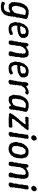

<svg xmlns="http://www.w3.org/2000/svg" viewBox="1985 -2748 976 4987"><g transform="rotate(90 2473.5 -254.0)"><path d="M137 214 133 211 105 205 90 207 86 203 70 202 24 183 23 174 30 156 32 126 45 120 61 106 92 113 101 117 109 125 126 129 147 137 163 132 178 131 206 128 215 127 231 121 242 110 258 105 260 90 276 84 277 61 285 49 287 37 291 22 298 7 303 -24 279 -31 265 -19 256 -14 237 -7 223 1 203 6 195 10 176 9 147 6 118 9 103 8 96 -5 86 -7 71 -19V-26L64 -40L45 -44L46 -65L38 -70L31 -85L42 -99L36 -117L27 -132L30 -150L41 -161L40 -178L36 -197L43 -205L44 -239L51 -262L48 -278L55 -298V-306L67 -323L65 -341L79 -352L86 -365L83 -377L97 -397L108 -410L124 -424L122 -429L131 -446L153 -460L155 -466L168 -476L184 -480L208 -493L215 -499H237L241 -509H264L274 -508L301 -507L316 -508L340 -511L346 -503L368 -504L377 -497L394 -495H401L420 -489L443 -482L456 -465L467 -463L479 -440L466 -417L467 -389L458 -371L461 -353L453 -342L446 -330L449 -307L446 -295L444 -284L440 -265L436 -252L432 -237L436 -224L437 -203L428 -188L424 -175L417 -159L413 -151V-130L420 -117L407 -103L408 -93L406 -69L412 -55L404 -39L394 -25L398 -11L400 12L393 26L383 43L381 57L379 79L366 89L364 106L353 120L348 135L327 146L318 156L302 164L297 173L287 185L263 189L250 199L225 207H192L174 210ZM212 -73 230 -76 253 -92 274 -103 277 -118 309 -138V-154L323 -187L333 -210L334 -243L336 -263L341 -272L352 -292L353 -308L347 -320L357 -334L354 -353L366 -373L359 -381L368 -400L369 -422L340 -428H321L315 -434L300 -436H269L245 -431L223 -411L215 -409L198 -390L192 -381L180 -371L179 -348L167 -335L163 -323L162 -306L149 -278L142 -269L146 -240L132 -206L130 -191L137 -178L129 -170L132 -152L138 -139L136 -127L148 -111L152 -96L168 -75L176 -77Z M679 9 678 2 649 3 640 -6 639 -16H621L603 -25L594 -41L590 -50L578 -60L584 -75L577 -86L570 -93L562 -109L566 -125L562 -134L553 -147L556 -164L549 -177L564 -205L567 -234L560 -263L572 -282L571 -298L586 -309L584 -328L587 -337L603 -355L597 -364L607 -383L611 -396L624 -406L639 -422L653 -436L656 -446L665 -455L686 -468L691 -476L703 -487H722L732 -497L753 -498L761 -501L773 -509L792 -510L824 -506L840 -507L858 -502L876 -501L881 -499L890 -493L913 -490L923 -482L930 -467L944 -458L949 -444L959 -432L951 -419L968 -411L964 -394L968 -384L962 -367L963 -338L961 -318L948 -303L937 -289L922 -282L914 -267L901 -257L885 -259L869 -249L853 -238L839 -232L834 -237L809 -227L799 -224L777 -221L772 -225L755 -220L738 -216L725 -215L702 -216L682 -213L669 -218L656 -214L645 -193L642 -175L647 -162L643 -149L653 -132L657 -116L656 -103L667 -94L679 -89L685 -72L689 -67L703 -68L722 -64L759 -62L764 -68L790 -72L794 -82L819 -86L829 -96L854 -97L877 -99L875 -89L881 -78L888 -42L887 -31L856 -16L842 -11L838 -3L809 2L787 8L766 4L753 13L746 12L708 9L705 11ZM686 -286H695L720 -292L728 -290L743 -295L770 -291L786 -296L801 -301L823 -300L840 -310L849 -319L866 -336L859 -369L860 -381L866 -390L860 -408L847 -422L837 -431L826 -433L807 -439L782 -438L753 -428H744L720 -419L710 -408L701 -398L694 -380L685 -357L673 -347L662 -323L665 -314L669 -293Z M1107 -481 1123 -499 1124 -504 1153 -503 1171 -493 1184 -488 1177 -458 1209 -447 1216 -459 1233 -464 1249 -473 1261 -483 1277 -488 1291 -494 1301 -504 1327 -505 1331 -508 1362 -507 1381 -504 1394 -510 1405 -506 1423 -496 1431 -489 1446 -483 1452 -466 1468 -461 1461 -443 1465 -438 1467 -419 1476 -409 1474 -390 1478 -379 1477 -356 1469 -346 1481 -334 1475 -318 1468 -280 1463 -264 1466 -257 1459 -238 1455 -222 1458 -210 1461 -195 1459 -177 1455 -162 1449 -142 1442 -125 1444 -112 1447 -97 1437 -85 1440 -65 1437 -57 1438 -23 1427 -10 1413 1 1404 10 1389 11 1364 7 1343 8 1328 -2 1326 -12 1311 -20 1314 -48 1320 -69 1323 -87 1327 -102 1339 -119 1335 -130 1342 -146V-161L1353 -177L1356 -190L1352 -208L1360 -219L1363 -241L1355 -256L1369 -267L1363 -289L1365 -319L1368 -331L1373 -348L1381 -359L1370 -371L1367 -383L1378 -400L1350 -424V-429L1335 -438L1306 -433L1288 -428L1270 -427L1253 -411L1244 -408L1238 -393L1226 -379L1210 -371L1205 -355L1196 -345V-334L1188 -319L1174 -283L1170 -266L1168 -257L1173 -237L1165 -224L1169 -203L1162 -188L1168 -181L1153 -157V-150V-130L1158 -115L1148 -103L1151 -83V-73L1143 -51L1138 -20L1137 -14L1122 1L1115 4L1094 13L1075 7L1058 6L1039 -2V-6L1032 -20L1036 -51L1034 -64V-78L1037 -99L1041 -114L1051 -123L1054 -141V-152L1051 -175L1054 -184L1059 -203L1062 -215L1060 -226L1072 -243L1074 -265L1073 -277L1071 -294L1075 -309L1081 -320L1089 -335L1082 -351L1089 -362L1085 -382L1090 -391V-410L1097 -424L1088 -438L1096 -455Z M1704 9 1703 2 1674 3 1665 -6 1664 -16H1646L1628 -25L1619 -41L1615 -50L1603 -60L1609 -75L1602 -86L1595 -93L1587 -109L1591 -125L1587 -134L1578 -147L1581 -164L1574 -177L1589 -205L1592 -234L1585 -263L1597 -282L1596 -298L1611 -309L1609 -328L1612 -337L1628 -355L1622 -364L1632 -383L1636 -396L1649 -406L1664 -422L1678 -436L1681 -446L1690 -455L1711 -468L1716 -476L1728 -487H1747L1757 -497L1778 -498L1786 -501L1798 -509L1817 -510L1849 -506L1865 -507L1883 -502L1901 -501L1906 -499L1915 -493L1938 -490L1948 -482L1955 -467L1969 -458L1974 -444L1984 -432L1976 -419L1993 -411L1989 -394L1993 -384L1987 -367L1988 -338L1986 -318L1973 -303L1962 -289L1947 -282L1939 -267L1926 -257L1910 -259L1894 -249L1878 -238L1864 -232L1859 -237L1834 -227L1824 -224L1802 -221L1797 -225L1780 -220L1763 -216L1750 -215L1727 -216L1707 -213L1694 -218L1681 -214L1670 -193L1667 -175L1672 -162L1668 -149L1678 -132L1682 -116L1681 -103L1692 -94L1704 -89L1710 -72L1714 -67L1728 -68L1747 -64L1784 -62L1789 -68L1815 -72L1819 -82L1844 -86L1854 -96L1879 -97L1902 -99L1900 -89L1906 -78L1913 -42L1912 -31L1881 -16L1867 -11L1863 -3L1834 2L1812 8L1791 4L1778 13L1771 12L1733 9L1730 11ZM1711 -286H1720L1745 -292L1753 -290L1768 -295L1795 -291L1811 -296L1826 -301L1848 -300L1865 -310L1874 -319L1891 -336L1884 -369L1885 -381L1891 -390L1885 -408L1872 -422L1862 -431L1851 -433L1832 -439L1807 -438L1778 -428H1769L1745 -419L1735 -408L1726 -398L1719 -380L1710 -357L1698 -347L1687 -323L1690 -314L1694 -293Z M2086 13 2071 4 2066 -3 2057 -8 2055 -20 2052 -52 2066 -64 2067 -85 2060 -99 2076 -114 2069 -132 2081 -139 2078 -158V-176L2084 -191L2090 -206L2094 -219L2098 -235L2097 -246V-263L2096 -279L2098 -294L2109 -307L2100 -318L2112 -338L2116 -351V-361L2106 -378L2109 -392L2116 -414L2115 -428L2116 -434L2120 -449L2131 -483L2140 -490L2161 -501L2188 -497L2200 -495L2201 -488L2212 -451L2227 -448L2239 -455L2258 -469L2275 -479L2289 -482L2297 -492L2315 -494L2328 -506L2339 -509L2365 -507L2387 -511L2417 -502L2428 -496L2440 -482L2430 -462L2421 -436L2411 -434L2392 -422L2386 -419L2351 -431L2326 -436L2313 -431L2301 -422L2281 -414L2275 -409L2258 -396L2246 -379L2244 -374L2235 -362L2226 -342L2206 -330L2201 -314L2204 -283L2202 -268L2190 -250L2195 -241L2196 -223L2187 -205L2182 -191L2193 -178L2191 -162L2182 -145V-128L2185 -114L2173 -97L2183 -85L2170 -71L2178 -50L2167 -20L2159 -6L2148 -4L2128 8L2113 13Z M2590 12 2575 10 2545 8 2539 4 2516 6 2506 4 2490 -8 2483 -21 2467 -37 2468 -50 2459 -60 2456 -75 2454 -87 2444 -100 2440 -122 2451 -136 2437 -145 2451 -167V-177L2450 -197L2452 -212L2455 -242L2453 -268L2465 -274L2461 -298L2465 -312L2486 -334L2482 -356L2490 -367L2507 -382V-398L2519 -409L2528 -418L2532 -428L2551 -449L2562 -460L2575 -467L2579 -473L2599 -481L2618 -495L2635 -501L2666 -506L2681 -512L2715 -505L2732 -511L2754 -512L2759 -504L2775 -508L2789 -499L2801 -501L2816 -493L2827 -492L2860 -481L2865 -471L2875 -463L2883 -447L2884 -413L2877 -398V-387L2870 -356L2861 -337L2859 -323L2856 -307L2862 -291L2850 -281L2851 -258L2842 -250L2849 -234L2843 -215L2845 -203L2843 -180L2830 -171L2840 -156L2825 -135L2835 -127L2830 -104L2822 -90L2830 -75L2824 -63L2825 -49L2815 -20L2800 -12L2792 2L2755 -3L2740 -5L2743 -18L2731 -42L2721 -50L2702 -43L2683 -34L2675 -25L2655 -11L2629 3L2609 0ZM2590 -73 2621 -78 2631 -75 2649 -86 2665 -98 2682 -103 2695 -110 2707 -122 2711 -143 2716 -150 2733 -173 2738 -180 2742 -219 2738 -226 2748 -247 2750 -261 2756 -272 2755 -291 2761 -306 2764 -327 2772 -343 2762 -351 2774 -373 2773 -385 2785 -398 2782 -423 2764 -428 2749 -434 2737 -432 2705 -438 2682 -433H2661L2651 -421L2631 -413L2621 -401L2613 -389L2594 -380L2585 -351L2576 -334L2568 -319V-307L2561 -298L2554 -277L2565 -261L2548 -237L2551 -210L2545 -195L2548 -184L2540 -163L2545 -148L2549 -137L2544 -122L2545 -114L2561 -95L2560 -85L2584 -81Z M3063 -87 3080 -76 3096 -82 3109 -78 3121 -77 3131 -80 3152 -82 3176 -84 3183 -78 3193 -86 3206 -87 3225 -81 3237 -88 3280 -85 3285 -82 3289 -69 3297 -52 3291 -20 3285 -6 3273 -1 3254 10 3228 7 3214 5H3199L3188 8H3166L3160 10L3143 7L3119 11L3111 4L3095 11L3075 9L3058 10L3055 6L3034 10L3022 5L3008 1L2996 5L2981 3L2948 1L2936 -5L2920 -23L2921 -50L2936 -63L2938 -72L2960 -103L2966 -120L2975 -130L2994 -146L2997 -159L3009 -167L3015 -182L3028 -196L3036 -201L3043 -220L3061 -226L3060 -245L3086 -260L3089 -264L3104 -281L3114 -291L3121 -300L3129 -313L3144 -330L3150 -339L3162 -359L3172 -364L3183 -383L3195 -394L3194 -407L3214 -422L3194 -431L3173 -429L3169 -433L3151 -429L3137 -425L3120 -423L3109 -422L3091 -427L3066 -421L3041 -422H3021L3015 -437L3012 -445L3021 -484L3023 -491L3041 -511L3072 -506L3089 -504L3104 -506L3120 -510L3138 -507L3155 -505L3172 -506L3185 -501H3195L3213 -509L3222 -511L3238 -509L3257 -506L3266 -507H3295L3305 -509L3336 -511L3348 -497L3360 -490V-469L3334 -446L3322 -430L3320 -422L3309 -403L3291 -394L3279 -379L3276 -373L3261 -359L3260 -349L3249 -330L3238 -319L3223 -308L3214 -297L3198 -280L3190 -268L3174 -264L3177 -249L3157 -238L3147 -221L3145 -205L3128 -195L3120 -182L3113 -171L3102 -157L3088 -146L3084 -136L3079 -117L3067 -103Z M3444 9 3430 8 3426 -4 3407 -12 3403 -21 3411 -51 3412 -73 3410 -83 3427 -96 3425 -110 3433 -131 3436 -148 3430 -173 3438 -194 3434 -203 3440 -223 3452 -230 3450 -245 3452 -260 3456 -275 3459 -291 3454 -307 3459 -329 3454 -340 3463 -354 3461 -370 3472 -385 3468 -400 3477 -417 3470 -435 3478 -449 3473 -479 3488 -487 3499 -498 3510 -503 3535 -506 3565 -508 3574 -500 3576 -487 3592 -476 3577 -444 3580 -433 3583 -416 3579 -402 3566 -390 3571 -370 3569 -358 3563 -342 3561 -320 3559 -305 3553 -297 3558 -279 3548 -261 3556 -248 3548 -231 3541 -215 3548 -207 3544 -194 3545 -172 3537 -159 3532 -130 3528 -111 3539 -103 3531 -81 3524 -71 3531 -54V-29L3509 -12L3496 -6L3489 6L3476 9ZM3535 -578 3521 -584 3514 -594 3505 -607 3498 -617 3495 -625 3489 -637 3496 -652 3499 -662 3508 -676 3516 -691 3526 -699 3537 -708H3546L3559 -717L3566 -722L3576 -719L3585 -716H3603L3611 -703L3617 -694L3627 -683L3628 -675L3632 -661L3631 -651L3629 -637L3622 -623L3614 -607L3603 -599L3594 -592L3588 -582L3569 -579H3560L3548 -578Z M3857 14 3832 11H3816L3797 4L3779 3L3766 -9L3742 -7L3728 -22L3730 -28L3707 -36L3710 -46L3704 -55L3688 -72L3690 -86L3688 -97L3672 -107L3680 -128L3675 -141L3667 -156V-164L3670 -181L3666 -206L3680 -236L3688 -264L3687 -276L3694 -295L3687 -305L3694 -326L3707 -338L3711 -352L3717 -371V-381L3736 -389L3738 -412L3753 -418L3766 -434L3770 -449L3789 -453L3792 -467L3809 -470L3825 -479L3829 -494H3852L3872 -504L3893 -509L3907 -507L3932 -506L3952 -503L3970 -508L3983 -498L3990 -500L4015 -491L4023 -481L4036 -477L4048 -468L4054 -456L4063 -449L4073 -429L4071 -416L4072 -409L4085 -391L4078 -376L4089 -368L4098 -352L4090 -340L4092 -326L4095 -307L4089 -294L4087 -274L4093 -266L4087 -236L4081 -210L4084 -197L4077 -184L4072 -169L4071 -148L4058 -133L4059 -121L4051 -110L4034 -99L4029 -87L4019 -70L4015 -56L4002 -49L3980 -35L3964 -21L3943 -13L3937 -6L3918 -1L3906 7L3886 5L3874 9ZM3838 -71 3878 -79 3901 -82 3913 -93 3931 -99 3945 -122 3964 -140 3958 -149 3967 -163 3974 -178 3975 -199 3980 -206 3988 -242 3989 -268 4000 -283 3999 -290 4000 -325 3990 -333 3991 -362 3985 -379 3974 -388 3979 -408 3959 -413V-420L3922 -433L3891 -429L3862 -422L3846 -403L3833 -388L3822 -383V-367L3806 -355L3797 -340L3803 -322L3797 -309L3790 -289L3780 -277L3787 -264L3775 -236L3767 -205L3778 -198L3769 -177L3777 -168L3774 -153L3768 -134L3783 -125L3779 -110L3806 -91L3821 -82H3831Z M4255 -481 4271 -499 4272 -504 4301 -503 4319 -493 4332 -488 4325 -458 4357 -447 4364 -459 4381 -464 4397 -473 4409 -483 4425 -488 4439 -494 4449 -504 4475 -505 4479 -508 4510 -507 4529 -504 4542 -510 4553 -506 4571 -496 4579 -489 4594 -483 4600 -466 4616 -461 4609 -443 4613 -438 4615 -419 4624 -409 4622 -390 4626 -379 4625 -356 4617 -346 4629 -334 4623 -318 4616 -280 4611 -264 4614 -257 4607 -238 4603 -222 4606 -210 4609 -195 4607 -177 4603 -162 4597 -142 4590 -125 4592 -112 4595 -97 4585 -85 4588 -65 4585 -57 4586 -23 4575 -10 4561 1 4552 10 4537 11 4512 7 4491 8 4476 -2 4474 -12 4459 -20 4462 -48 4468 -69 4471 -87 4475 -102 4487 -119 4483 -130 4490 -146V-161L4501 -177L4504 -190L4500 -208L4508 -219L4511 -241L4503 -256L4517 -267L4511 -289L4513 -319L4516 -331L4521 -348L4529 -359L4518 -371L4515 -383L4526 -400L4498 -424V-429L4483 -438L4454 -433L4436 -428L4418 -427L4401 -411L4392 -408L4386 -393L4374 -379L4358 -371L4353 -355L4344 -345V-334L4336 -319L4322 -283L4318 -266L4316 -257L4321 -237L4313 -224L4317 -203L4310 -188L4316 -181L4301 -157V-150V-130L4306 -115L4296 -103L4299 -83V-73L4291 -51L4286 -20L4285 -14L4270 1L4263 4L4242 13L4223 7L4206 6L4187 -2V-6L4180 -20L4184 -51L4182 -64V-78L4185 -99L4189 -114L4199 -123L4202 -141V-152L4199 -175L4202 -184L4207 -203L4210 -215L4208 -226L4220 -243L4222 -265L4221 -277L4219 -294L4223 -309L4229 -320L4237 -335L4230 -351L4237 -362L4233 -382L4238 -391V-410L4245 -424L4236 -438L4244 -455Z M4759 9 4745 8 4741 -4 4722 -12 4718 -21 4726 -51 4727 -73 4725 -83 4742 -96 4740 -110 4748 -131 4751 -148 4745 -173 4753 -194 4749 -203 4755 -223 4767 -230 4765 -245 4767 -260 4771 -275 4774 -291 4769 -307 4774 -329 4769 -340 4778 -354 4776 -370 4787 -385 4783 -400 4792 -417 4785 -435 4793 -449 4788 -479 4803 -487 4814 -498 4825 -503 4850 -506 4880 -508 4889 -500 4891 -487 4907 -476 4892 -444 4895 -433 4898 -416 4894 -402 4881 -390 4886 -370 4884 -358 4878 -342 4876 -320 4874 -305 4868 -297 4873 -279 4863 -261 4871 -248 4863 -231 4856 -215 4863 -207 4859 -194 4860 -172 4852 -159 4847 -130 4843 -111 4854 -103 4846 -81 4839 -71 4846 -54V-29L4824 -12L4811 -6L4804 6L4791 9ZM4850 -578 4836 -584 4829 -594 4820 -607 4813 -617 4810 -625 4804 -637 4811 -652 4814 -662 4823 -676 4831 -691 4841 -699 4852 -708H4861L4874 -717L4881 -722L4891 -719L4900 -716H4918L4926 -703L4932 -694L4942 -683L4943 -675L4947 -661L4946 -651L4944 -637L4937 -623L4929 -607L4918 -599L4909 -592L4903 -582L4884 -579H4875L4863 -578Z"/></g></svg>

Font: Winky Rough
Style: Italic
Weight: 400
Italic angle: -8.97852°
Designer: Simon Atzbach
Foundry: typofactur
Version: Version 1.206